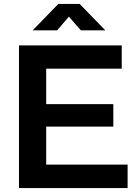

<svg xmlns="http://www.w3.org/2000/svg" viewBox="-20 -961 703 981"><path d="M77 0V-729H602V-610H216V-429H559V-314H216V-120H632V0ZM147 -806 278 -941H387L518 -806H393L332 -876L272 -806Z"/></svg>

Font: BDO Grotesk DemiBold
Style: Regular
Weight: 600
Designer: Deni Anggara
Foundry: Lokal Container
Version: Version 2.000